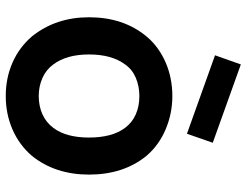

<svg xmlns="http://www.w3.org/2000/svg" viewBox="-117 -745 878 684"><g transform="rotate(90 322.0 -403.0)"><path d="M456.5 -630 177 -730 209.5 -822 488.5 -722ZM109.5 -78Q41.5 -163 41.5 -281Q41.5 -403.5 109.5 -485.5Q128 -508 151.8 -525.2Q175.5 -542.5 202.8 -554.2Q230 -566 260.2 -572Q290.5 -578 322 -578Q384.5 -578 441 -554Q497.5 -530 535.5 -485.5Q602 -403.5 602 -281Q602 -161 535.5 -78Q496.5 -32.5 441.2 -8.5Q386 15.5 322 15.5Q258 15.5 203.2 -8.5Q148.5 -32.5 109.5 -78ZM209.5 -154Q228 -128.5 257.8 -115.2Q287.5 -102 322 -102Q358 -102 387.2 -115.2Q416.5 -128.5 435.5 -154Q470 -199.5 470 -281Q470 -363.5 435.5 -409.5Q416.5 -435 387.2 -447.8Q358 -460.5 322 -460.5Q287.5 -460.5 257.2 -447.8Q227 -435 209.5 -409.5Q174 -362 174 -281Q174 -201.5 209.5 -154Z"/></g></svg>

Font: Russisch Sans
Style: Bold
Weight: 700
Designer: Michael Sharanda (font) & Cristiano Sobral (main changes)
Foundry: Michael Sharanda
Version: Version 2.00;September 8, 2020;FontCreator 13.0.0.2681 64-bi